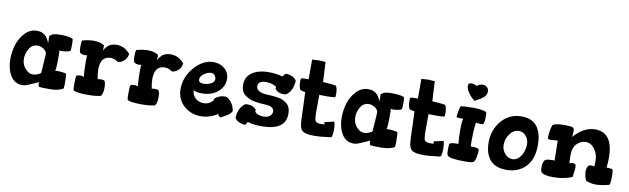

<svg xmlns="http://www.w3.org/2000/svg" viewBox="-45 -1263 5910 1805"><g transform="rotate(10 2910.0 -360.0)"><path d="M35 -207Q35 -279 56.5 -346.5Q78 -414 125.5 -463Q173 -512 237 -512Q266 -512 288.5 -502Q311 -492 323.5 -477.5Q336 -463 344 -448.5Q352 -434 355 -424Q358 -414 359 -414Q359 -468 358 -485Q378 -502 399.5 -507.5Q421 -513 459 -513Q489 -513 512.5 -511Q536 -509 548 -506Q560 -503 567.5 -500Q575 -497 577 -496L579 -495Q583 -486 583 -439Q583 -391 579 -382Q576 -375 547 -369.5Q518 -364 497 -364Q487 -364 475 -366Q478 -360 478 -315Q478 -184 469 -170Q476 -173 486 -173Q530 -173 572 -164Q580 -158 580 -79Q580 -35 577 -23Q570 -12 533 -2Q496 8 449 8Q364 8 344 4Q337 -15 337 -28Q337 -36 340 -40Q328 -36 272 -10Q216 16 191 16Q114 16 74.5 -49Q35 -114 35 -207ZM160 -233Q160 -177 194.5 -138.5Q229 -100 267 -100Q288 -100 315 -111Q342 -122 344 -131Q347 -177 349.5 -215.5Q352 -254 353.5 -274.5Q355 -295 355 -301V-313Q355 -334 327.5 -354.5Q300 -375 266 -375Q216 -375 188 -329.5Q160 -284 160 -233Z M663 -437Q663 -478 669 -495Q726 -512 780 -512Q845 -512 880 -485Q879 -468 879 -434L883 -442Q886 -450 894.5 -461.5Q903 -473 915 -484.5Q927 -496 949 -504Q971 -512 998 -512Q1074 -512 1127 -447Q1120 -403 1092 -380Q1064 -357 1036 -355Q999 -381 965 -381Q866 -381 866 -255Q866 -212 877 -161Q879 -166 905 -166Q935 -166 942 -159Q954 -140 954 -97Q954 -32 931 -12Q880 -1 808 -1Q690 -1 671 -23Q668 -35 668 -84Q668 -154 674 -159Q681 -168 713 -168Q736 -168 747 -161Q738 -184 738 -316Q738 -360 741 -366Q729 -364 719 -364Q683 -364 669 -382Q663 -397 663 -437Z M1179 -437Q1179 -478 1185 -495Q1242 -512 1296 -512Q1361 -512 1396 -485Q1395 -468 1395 -434L1399 -442Q1402 -450 1410.5 -461.5Q1419 -473 1431 -484.5Q1443 -496 1465 -504Q1487 -512 1514 -512Q1590 -512 1643 -447Q1636 -403 1608 -380Q1580 -357 1552 -355Q1515 -381 1481 -381Q1382 -381 1382 -255Q1382 -212 1393 -161Q1395 -166 1421 -166Q1451 -166 1458 -159Q1470 -140 1470 -97Q1470 -32 1447 -12Q1396 -1 1324 -1Q1206 -1 1187 -23Q1184 -35 1184 -84Q1184 -154 1190 -159Q1197 -168 1229 -168Q1252 -168 1263 -161Q1254 -184 1254 -316Q1254 -360 1257 -366Q1245 -364 1235 -364Q1199 -364 1185 -382Q1179 -397 1179 -437Z M1660 -209Q1660 -322 1741.5 -416Q1823 -510 1924 -510Q1986 -510 2030 -472Q2074 -434 2074 -373Q2074 -302 2015.5 -251.5Q1957 -201 1861 -201Q1806 -201 1784 -218Q1785 -170 1818 -141.5Q1851 -113 1894 -113Q1950 -113 1985 -157Q1985 -165 1988 -174Q2032 -210 2083 -210Q2093 -210 2098 -209Q2164 -173 2179 -91Q2178 -83 2171.5 -74Q2165 -65 2158 -58.5Q2151 -52 2138 -43.5Q2125 -35 2117.5 -31Q2110 -27 2095.5 -19Q2081 -11 2079 -10Q2073 -10 2069 -11.5Q2065 -13 2061.5 -16.5Q2058 -20 2057 -21.5Q2056 -23 2053 -29.5Q2050 -36 2049 -37Q1975 12 1890 12Q1795 12 1727.5 -49Q1660 -110 1660 -209ZM1816 -326Q1816 -293 1864 -293Q1900 -293 1933 -310Q1966 -327 1966 -352Q1966 -369 1954.5 -387.5Q1943 -406 1918 -406Q1887 -406 1851.5 -381Q1816 -356 1816 -326Z M2216 -30Q2222 -134 2287 -173Q2294 -174 2308 -174Q2361 -174 2389 -139Q2389 -138 2389.5 -135.5Q2390 -133 2390 -132Q2390 -129 2388 -121Q2397 -106 2420.5 -96.5Q2444 -87 2471 -87Q2509 -87 2531.5 -105Q2554 -123 2554 -148Q2554 -197 2473 -201Q2442 -202 2423 -204Q2404 -206 2371.5 -211Q2339 -216 2318 -226Q2297 -236 2275.5 -251Q2254 -266 2243 -291Q2232 -316 2232 -349Q2232 -427 2293.5 -467Q2355 -507 2446 -507Q2526 -507 2582 -489Q2588 -499 2598.5 -509Q2609 -519 2615 -521Q2689 -514 2713 -471Q2707 -367 2642 -328Q2635 -327 2621 -327Q2568 -327 2540 -362Q2540 -363 2539.5 -365.5Q2539 -368 2539 -369Q2539 -372 2541 -380Q2530 -393 2501.5 -402Q2473 -411 2443 -411Q2366 -411 2366 -360Q2366 -300 2475 -296Q2506 -295 2524 -293.5Q2542 -292 2572.5 -287.5Q2603 -283 2622 -273.5Q2641 -264 2660.5 -249Q2680 -234 2689.5 -209.5Q2699 -185 2699 -152Q2699 6 2467 6Q2389 6 2337 -12Q2321 18 2314 20Q2240 13 2216 -30Z M2755 -475Q2755 -497 2761 -503Q2779 -506 2808 -506H2830V-694Q2882 -698 2897 -698Q2912 -698 2958 -694L2968 -504Q3078 -499 3094 -490Q3109 -464 3109 -410Q3109 -388 3103 -382Q3072 -378 3032 -378Q3019 -378 2993 -378.5Q2967 -379 2954 -379Q2954 -346 2953.5 -296Q2953 -246 2953 -225Q2953 -147 2963.5 -129.5Q2974 -112 3021 -112Q3039 -112 3051 -114L3045 -135L3137 -156Q3147 -127 3147 -88Q3147 -23 3134 -6Q3036 8 2971 8Q2886 8 2859 -16Q2847 -27 2840 -45Q2833 -63 2830.5 -96.5Q2828 -130 2827 -163.5Q2826 -197 2824 -261Q2822 -325 2819 -382Q2787 -385 2770 -395Q2755 -421 2755 -475Z M3198 -207Q3198 -279 3219.5 -346.5Q3241 -414 3288.5 -463Q3336 -512 3400 -512Q3429 -512 3451.5 -502Q3474 -492 3486.5 -477.5Q3499 -463 3507 -448.5Q3515 -434 3518 -424Q3521 -414 3522 -414Q3522 -468 3521 -485Q3541 -502 3562.5 -507.5Q3584 -513 3622 -513Q3652 -513 3675.5 -511Q3699 -509 3711 -506Q3723 -503 3730.5 -500Q3738 -497 3740 -496L3742 -495Q3746 -486 3746 -439Q3746 -391 3742 -382Q3739 -375 3710 -369.5Q3681 -364 3660 -364Q3650 -364 3638 -366Q3641 -360 3641 -315Q3641 -184 3632 -170Q3639 -173 3649 -173Q3693 -173 3735 -164Q3743 -158 3743 -79Q3743 -35 3740 -23Q3733 -12 3696 -2Q3659 8 3612 8Q3527 8 3507 4Q3500 -15 3500 -28Q3500 -36 3503 -40Q3491 -36 3435 -10Q3379 16 3354 16Q3277 16 3237.5 -49Q3198 -114 3198 -207ZM3323 -233Q3323 -177 3357.5 -138.5Q3392 -100 3430 -100Q3451 -100 3478 -111Q3505 -122 3507 -131Q3510 -177 3512.5 -215.5Q3515 -254 3516.5 -274.5Q3518 -295 3518 -301V-313Q3518 -334 3490.5 -354.5Q3463 -375 3429 -375Q3379 -375 3351 -329.5Q3323 -284 3323 -233Z M3798 -475Q3798 -497 3804 -503Q3822 -506 3851 -506H3873V-694Q3925 -698 3940 -698Q3955 -698 4001 -694L4011 -504Q4121 -499 4137 -490Q4152 -464 4152 -410Q4152 -388 4146 -382Q4115 -378 4075 -378Q4062 -378 4036 -378.5Q4010 -379 3997 -379Q3997 -346 3996.5 -296Q3996 -246 3996 -225Q3996 -147 4006.5 -129.5Q4017 -112 4064 -112Q4082 -112 4094 -114L4088 -135L4180 -156Q4190 -127 4190 -88Q4190 -23 4177 -6Q4079 8 4014 8Q3929 8 3902 -16Q3890 -27 3883 -45Q3876 -63 3873.5 -96.5Q3871 -130 3870 -163.5Q3869 -197 3867 -261Q3865 -325 3862 -382Q3830 -385 3813 -395Q3798 -421 3798 -475Z M4234 -83Q4234 -134 4240 -141Q4252 -148 4270 -150Q4282 -152 4322 -152Q4316 -215 4316 -289Q4316 -370 4326 -392Q4277 -392 4261 -396Q4262 -423 4268 -453Q4270 -466 4280 -504Q4317 -511 4404 -511Q4439 -511 4468.5 -507Q4498 -503 4513.5 -497.5Q4529 -492 4529 -487Q4531 -487 4531 -451Q4531 -394 4521 -379Q4517 -373 4497 -373Q4460 -373 4450 -378Q4439 -308 4439 -196Q4439 -150 4442 -148Q4448 -149 4459 -149Q4495 -149 4517 -138Q4520 -134 4520 -120Q4520 -95 4513 -60Q4506 -25 4493 -12Q4481 0 4415 0Q4258 0 4241 -29Q4234 -42 4234 -83ZM4314 -706Q4314 -734 4344 -734Q4369 -734 4398 -719Q4419 -740 4454 -740Q4476 -740 4493 -725Q4510 -710 4510 -684Q4510 -671 4504.5 -659Q4499 -647 4493 -639Q4487 -631 4473 -620.5Q4459 -610 4451.5 -605.5Q4444 -601 4425 -590.5Q4406 -580 4401 -577Q4362 -606 4338 -642.5Q4314 -679 4314 -706Z M4599 -213Q4599 -337 4673 -423.5Q4747 -510 4865 -510Q4919 -510 4958.5 -490.5Q4998 -471 5019.5 -436.5Q5041 -402 5050.5 -361.5Q5060 -321 5060 -272Q5060 -134 4989.5 -62Q4919 10 4806 10Q4746 10 4703 -10.5Q4660 -31 4638.5 -65.5Q4617 -100 4608 -136Q4599 -172 4599 -213ZM4742 -221Q4742 -171 4773 -135Q4804 -99 4847 -99Q4884 -99 4911 -129.5Q4938 -160 4948 -194.5Q4958 -229 4958 -259Q4958 -304 4931 -337.5Q4904 -371 4863 -371Q4813 -371 4777.5 -323.5Q4742 -276 4742 -221Z M5129 -70Q5129 -132 5156 -147Q5181 -156 5224 -156Q5230 -156 5240 -154Q5240 -183 5238 -247.5Q5236 -312 5236 -345Q5232 -345 5203 -342.5Q5174 -340 5169 -340Q5165 -340 5157 -342Q5149 -344 5145 -344Q5141 -348 5141 -365Q5141 -392 5149 -432.5Q5157 -473 5164 -482Q5193 -500 5270 -500Q5331 -500 5349.5 -493.5Q5368 -487 5368 -462Q5368 -432 5363 -402Q5457 -510 5566 -510Q5738 -510 5738 -268Q5738 -219 5732 -173Q5732 -175 5741 -175Q5756 -175 5788 -170Q5797 -160 5797 -105Q5797 -36 5787 -20Q5712 0 5657 0Q5618 0 5567 -18Q5560 -23 5552 -53.5Q5544 -84 5544 -106Q5544 -139 5562 -163Q5573 -170 5591 -170Q5605 -170 5618 -165Q5618 -168 5618.5 -191Q5619 -214 5619 -220Q5619 -283 5584.5 -330.5Q5550 -378 5498 -378Q5453 -378 5415.5 -341.5Q5378 -305 5378 -227Q5378 -199 5381 -154Q5393 -161 5412 -161Q5430 -161 5434 -156Q5444 -156 5444 -116Q5444 -107 5434 -34Q5362 1 5251 1Q5160 1 5138 -27Q5129 -38 5129 -70Z"/></g></svg>

Font: Gorditas
Style: Regular
Weight: 400
Designer: Gustavo Dipre (gbrenda1987@gmail.com)
Foundry: Gustavo Dipre (gbrenda1987@gmail.com)
Version: Version 1.001